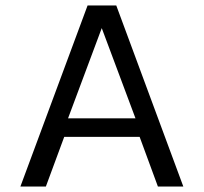

<svg xmlns="http://www.w3.org/2000/svg" viewBox="-20 -678 741 698"><path d="M146.8 0 213.5 -180.5H487.6L554 0H646.4L402.7 -658.1H298.4L54.2 0ZM349.9 -575.8 472.5 -247.9H227.4Z"/></svg>

Font: Arad-FD-VF Thin
Style: Regular
Weight: 100
Designer: Mohammad Darvishi
Version: Version 1.010;September 21, 2024;FontCreator 15.0.0.2992 64-